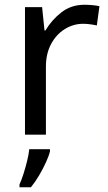

<svg xmlns="http://www.w3.org/2000/svg" viewBox="-20 -566 453 807"><path d="M335 -546Q350 -546 367.5 -544.5Q385 -543 398 -540L387 -459Q374 -462 358.5 -464Q343 -466 329 -466Q288 -466 252 -443.5Q216 -421 194.5 -380.5Q173 -340 173 -286V0H85V-536H157L167 -438H171Q197 -482 238 -514Q279 -546 335 -546ZM190 70Q186 88 173.5 115.5Q161 143 144.5 171Q128 199 110 221H62V209Q70 192 78.5 165.5Q87 139 94 110.5Q101 82 103 61H190Z"/></svg>

Font: Noto Sans Lepcha
Style: Regular
Weight: 400
Designer: Monotype Design Team
Foundry: Monotype Imaging Inc.
Version: Version 2.006; ttfautohint (v1.8.4.7-5d5b)